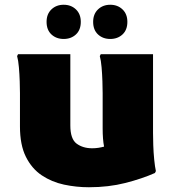

<svg xmlns="http://www.w3.org/2000/svg" viewBox="-20 -776 732 808"><path d="M354 12Q301 12 249.5 1Q198 -10 156 -38Q114 -66 89 -116Q64 -166 64 -244V-384Q64 -404 63 -434Q62 -464 59.5 -493Q57 -522 52 -540L56 -548H276V-248Q276 -191 302.5 -171.5Q329 -152 368 -152Q382 -152 394.5 -154Q407 -156 418 -159Q412 -189 412 -236V-384Q412 -404 411 -434Q410 -464 407.5 -493Q405 -522 400 -540L404 -548H624V-216Q624 -196 625 -165Q626 -134 629 -104Q632 -74 636 -56L632 -48Q578 -24 507.5 -6Q437 12 354 12ZM444 -612Q413 -612 392.5 -631Q372 -650 372 -684Q372 -717 392.5 -736.5Q413 -756 444 -756Q475 -756 495.5 -736.5Q516 -717 516 -684Q516 -650 495.5 -631Q475 -612 444 -612ZM248 -612Q217 -612 196.5 -631Q176 -650 176 -684Q176 -717 196.5 -736.5Q217 -756 248 -756Q279 -756 299.5 -736.5Q320 -717 320 -684Q320 -650 299.5 -631Q279 -612 248 -612Z"/></svg>

Font: Kufam Black
Style: Regular
Weight: 900
Designer: Wael Morcos, Artur Schmal
Foundry: Original Type
Version: Version 1.301; ttfautohint (v1.8.3)